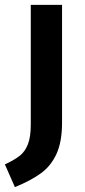

<svg xmlns="http://www.w3.org/2000/svg" viewBox="-50 -549 349 786"><path d="M204 -47Q204 31 181.5 80.5Q159 130 118 160Q77 190 11 217L-30 124Q9 106 31 88.5Q53 71 64.5 41Q76 11 76 -39V-529H204Z"/></svg>

Font: Fira Sans Medium
Style: Regular
Weight: 500
Designer: bBox Type GmbH & Carrois Corporate GbR & Edenspiekermann AG
Foundry: bBox Type GmbH & Carrois Corporate GbR & Edenspiekermann AG
Version: Version 4.301